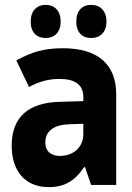

<svg xmlns="http://www.w3.org/2000/svg" viewBox="-20 -759 540 788"><path d="M354 -603C392 -603 417 -628 417 -670C417 -714 392 -739 354 -739C317 -739 293 -715 293 -670C293 -627 317 -603 354 -603ZM167 -603C205 -603 229 -628 229 -670C229 -714 205 -739 167 -739C131 -739 106 -715 106 -670C106 -626 131 -603 167 -603ZM180 9C241 9 285 -13 325 -73H329L354 0H457V-371C457 -496 381 -561 238 -561C159 -561 109 -545 47 -511L99 -402C144 -426 181 -435 225 -435C285 -435 322 -413 322 -361V-344L222 -341C98 -337 28 -280 28 -161C28 -56 84 9 180 9ZM226 -119C193 -119 166 -135 166 -174C166 -222 202 -247 264 -249L322 -251V-210C322 -149 275 -119 226 -119Z"/></svg>

Font: Noto Sans Mono ExtraCondensed ExtraBold
Style: Regular
Weight: 800
Width: 2
Designer: Monotype Design Team
Foundry: Monotype Imaging Inc.
Version: Version 2.014